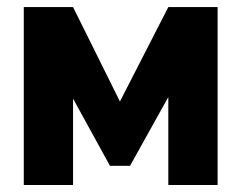

<svg xmlns="http://www.w3.org/2000/svg" viewBox="-20 -528 689 548"><path d="M322.3 -238.3 460.4 -507.8H601.1V0H460.4V-251L351.1 -54.7H293.9L188.5 -246.6V0H47.9V-507.8H188.5Z"/></svg>

Font: Giphurs
Style: Bold
Weight: 700
Version: Version 0.920; ttfautohint (v1.8.4.7-5d5b)